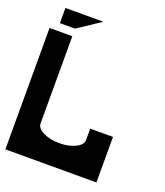

<svg xmlns="http://www.w3.org/2000/svg" viewBox="-137 -835 800 929"><g transform="rotate(20 263.5 -371.0)"><path d="M0 0V-625H117.2V-175.8Q117.2 -151.4 151.6 -134.3Q186 -117.2 234.4 -117.2Q282.7 -117.2 317.4 -134.3Q351.6 -151.4 351.6 -175.8V-234.4H468.8V0ZM39.1 -664.1V-742.2H234.4L117.2 -664.1Z"/></g></svg>

Font: Leporid
Style: Regular
Weight: 400
Designer: GGBotNet
Foundry: GGBotNet
Version: 1.00